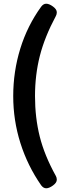

<svg xmlns="http://www.w3.org/2000/svg" viewBox="-20 -803 341 1031"><path d="M201 192Q128 87 89.5 -35Q51 -157 51 -287Q51 -419 89 -542Q127 -665 201 -767Q213 -783 228 -783Q244 -783 264.5 -768Q285 -753 285 -737Q285 -726 280 -717Q220 -605 194 -503Q168 -401 168 -287Q168 -171 193.5 -69.5Q219 32 280 142Q285 151 285 162Q285 178 264.5 193Q244 208 228 208Q213 208 201 192Z"/></svg>

Font: Asap-Bold
Style: Bold
Weight: 700
Designer: Pablo Cosgaya
Foundry: Omnibus-Type
Version: Version 2.000; ttfautohint (v1.8)